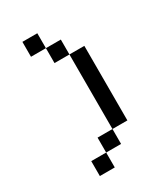

<svg xmlns="http://www.w3.org/2000/svg" viewBox="-147 -630 606 697"><g transform="rotate(-30 156.0 -281.0)"><path d="M62.5 -62.5H125V0H62.5ZM125 -125H187.5V-62.5H125ZM187.5 -437.5H250V-125H187.5ZM125 -500H187.5V-437.5H125ZM62.5 -562.5H125V-500H62.5Z"/></g></svg>

Font: Pixel Operator SC
Style: Regular
Weight: 400
Designer: Jayvee Enaguas (GrandChaos9000)
Foundry: The Grandoplex Project
Version: Version 1.4.1 (September 5, 2015)